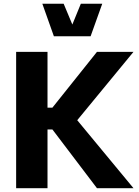

<svg xmlns="http://www.w3.org/2000/svg" viewBox="-20 -996 735 1016"><path d="M204.1 -976.1H316.9L362.8 -866.2L407.7 -976.1H521L459.5 -804.2H265.1ZM493.2 -721.7H686.5L388.7 -359.9L686.5 0H493.2L257.3 -311H231.4V0H65.4V-721.7H231.4V-426.3H257.3Z"/></svg>

Font: Estedad-FD ExtraBold
Style: Regular
Weight: 800
Designer: Amin Abedi
Version: Version 7.3